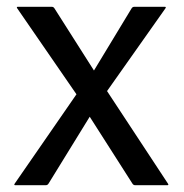

<svg xmlns="http://www.w3.org/2000/svg" viewBox="-20 -545 540 565"><path d="M115 0H25Q20 0 23.5 -5L205 -267.5L31 -520Q27.5 -525 32.5 -525H132.5Q137.5 -525 140.5 -520L256.5 -337.5L367 -520Q370 -525 375 -525H465Q470 -525 466.5 -520L295 -277L474 -5Q477.5 0 472.5 0H377.5Q372.5 0 369.5 -5L244 -201.5L123 -5Q120 0 115 0Z"/></svg>

Font: MFEK Sans
Style: Regular
Weight: 400
Designer: Owen Earl
Foundry: indestructible type*
Version: Version 0.001; ttfautohint (v1.8.4.7-5d5b)